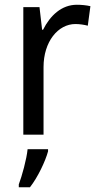

<svg xmlns="http://www.w3.org/2000/svg" viewBox="-20 -566 413 807"><path d="M303 -546C239 -546 191 -501 161 -441H157L146 -536H78V0H163V-284C163 -391 224 -465 297 -465C314 -465 334 -462 349 -458L360 -540C343 -544 322 -546 303 -546ZM182 70V61H96C92 103 72 175 59 209V221H106C139 179 171 111 182 70Z"/></svg>

Font: Noto Sans Lao Looped SemiCondensed
Style: Regular
Weight: 400
Width: 4
Designer: Mark Frömberg, Ben Mitchell
Foundry: The Fontpad Ltd
Version: Version 1.002